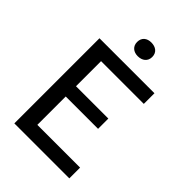

<svg xmlns="http://www.w3.org/2000/svg" viewBox="-250 -977 1084 1084"><g transform="rotate(45 291.5 -435.0)"><path d="M514.2 -679.7H75.2V0H514.2V-85.9H172.9V-312.5H431.2V-394.5H172.9V-594.7H514.2ZM299.3 -870.1C265.6 -870.1 240.2 -851.6 240.2 -815.4C240.2 -780.3 265.6 -760.7 299.3 -760.7C334.5 -760.7 360.8 -780.3 360.8 -815.4C360.8 -851.6 334.5 -870.1 299.3 -870.1Z"/></g></svg>

Font: Inder
Style: Regular
Weight: 400
Designer: Irina Smirnova
Foundry: Irina Smirnova
Version: Version 1.001